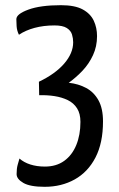

<svg xmlns="http://www.w3.org/2000/svg" viewBox="-20 -620 458 740"><path d="M152 100Q96 100 70 85Q44 70 44 51Q44 30 48 15.5Q52 1 55 -9Q72 6 97 14Q122 22 153 22Q197 22 227.5 0Q258 -22 274 -61Q290 -100 290 -150Q290 -182 277 -202.5Q264 -223 241.5 -234Q219 -245 190.5 -249.5Q162 -254 131 -253L130 -305Q193 -335 227.5 -375Q262 -415 262 -457Q262 -472 257.5 -487Q253 -502 237.5 -512Q222 -522 190 -522Q148 -522 113 -512.5Q78 -503 53 -486Q45 -502 44 -519.5Q43 -537 43 -546Q43 -566 89.5 -583Q136 -600 215 -600Q269 -600 299 -583.5Q329 -567 341.5 -540Q354 -513 354 -481Q354 -441 338.5 -407.5Q323 -374 298.5 -348Q274 -322 245 -301Q282 -297 312 -281Q342 -265 359.5 -233.5Q377 -202 377 -152Q377 -69 348 -13Q319 43 268 71.5Q217 100 152 100Z"/></svg>

Font: Yanone Kaffeesatz
Style: Regular
Weight: 400
Designer: Yanone (Cyrillic: Daniel Pouzeot, Huerta Tipografica, and Cyreal)
Foundry: Yanone
Version: Version 2.003